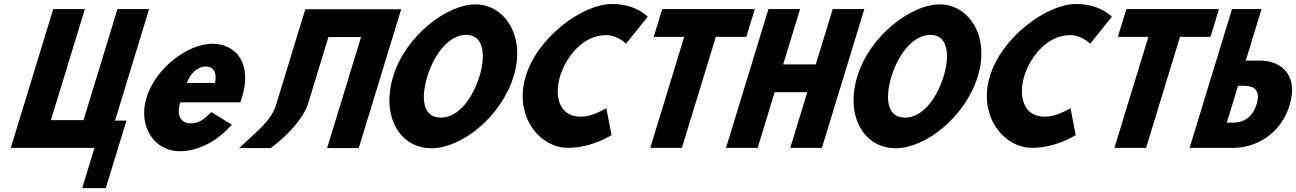

<svg xmlns="http://www.w3.org/2000/svg" viewBox="-20 -749 6548 970"><path d="M402 -142.2H237.2L408.7 -703.2H248.9L34.5 -1.9H457.5L395.3 201.4H514.5L618.8 -139.6H561L733.3 -703.2H573.5Z M1193.9 -232C1196.8 -238 1200.1 -249 1202.3 -256C1257.3 -436 1166.4 -528 1052.4 -528C929.7 -528 766.1 -406 720.2 -256C674.7 -107 763.7 15 886.4 15C969.5 15 1063.7 -22 1151.4 -119L1047.6 -183C1002.2 -137 980.6 -126 939 -126C906.2 -126 866.4 -153 890.5 -232ZM924.1 -330C940.7 -377 976.5 -413 1020.9 -413C1058.8 -413 1077 -384 1066.3 -330Z M1533.5 -215.9 1639.3 -561.9H1804.1L1632.6 -0.9H1792.4L2006.8 -702.1H1847H1682.2H1522.4L1373.7 -215.9C1346.2 -134.3 1276.8 -85 1188.1 -0.9H1347.9C1440.7 -70.6 1506.2 -147.1 1533.5 -215.9Z M1966.5 -363.9C1903.9 -159.1 2001.5 -0.1 2159.8 -0.1C2312.5 -0.1 2512.4 -159.1 2575 -363.9C2637.6 -568.8 2527.9 -726.9 2382 -726.9C2238.2 -726.9 2029.2 -568.8 1966.5 -363.9ZM2139.1 -363.9C2171.1 -468.5 2245.2 -573 2335 -573C2425.5 -573 2434.4 -468.5 2402.4 -363.9C2370.5 -259.4 2300.1 -154.8 2207.1 -154.8C2111.7 -154.8 2107.1 -259.4 2139.1 -363.9Z M2915.5 -159.4C2798.3 -159.4 2781.2 -271.6 2810.1 -365.9C2838.7 -459.4 2924.4 -571.6 3041.5 -571.6C3101 -571.6 3142.7 -528.3 3142.7 -528.3L3252.3 -664.3C3252.3 -664.3 3193.9 -728.9 3071.6 -728.9C2926.6 -728.9 2697.7 -565.7 2636.1 -364.2C2574.8 -163.6 2705 -2.1 2849.4 -2.1C2971.7 -2.1 3069.6 -66.7 3069.6 -66.7L3043.2 -202.7C3043.2 -202.7 2974.9 -159.4 2915.5 -159.4Z M3282.7 -562.9H3436.7L3265.2 -1.9H3425L3596.5 -562.9H3750.5L3793.3 -703.1H3325.6Z M3893.7 -283.2H4058.5L3972.5 -1.9H4132.3L4346.7 -703.1H4186.9L4101.4 -423.5H3936.6L4022.1 -703.1H3862.3L3647.9 -1.9H3807.7Z M4311.5 -363.9C4248.9 -159.1 4346.5 -0.1 4504.8 -0.1C4657.5 -0.1 4857.4 -159.1 4920 -363.9C4982.6 -568.8 4872.9 -726.9 4727 -726.9C4583.2 -726.9 4374.2 -568.8 4311.5 -363.9ZM4484.1 -363.9C4516.1 -468.5 4590.2 -573 4680 -573C4770.5 -573 4779.4 -468.5 4747.4 -363.9C4715.5 -259.4 4645.1 -154.8 4552.1 -154.8C4456.7 -154.8 4452.1 -259.4 4484.1 -363.9Z M5260.5 -159.4C5143.3 -159.4 5126.2 -271.6 5155.1 -365.9C5183.7 -459.4 5269.4 -571.6 5386.5 -571.6C5446 -571.6 5487.7 -528.3 5487.7 -528.3L5597.3 -664.3C5597.3 -664.3 5538.9 -728.9 5416.6 -728.9C5271.6 -728.9 5042.7 -565.7 4981.1 -364.2C4919.8 -163.6 5050 -2.1 5194.4 -2.1C5316.7 -2.1 5414.6 -66.7 5414.6 -66.7L5388.2 -202.7C5388.2 -202.7 5319.9 -159.4 5260.5 -159.4Z M5627.7 -562.9H5781.7L5610.2 -1.9H5770L5941.5 -562.9H6095.5L6138.3 -703.1H5670.6Z M5989.9 -1.9 6204.3 -703.1H6353.3L6273.8 -443H6343.8C6461.3 -443 6539.5 -362.3 6495.3 -217.8C6450.8 -72.4 6326.4 -1.9 6208.9 -1.9ZM6234.8 -315.5 6177.9 -129.4H6210.7C6256.6 -129.4 6306.4 -150.6 6328.5 -222.9C6350.4 -294.3 6313.5 -315.5 6267.6 -315.5Z"/></svg>

Font: Hussar
Style: BdSuprConOblThree
Weight: 700
Foundry: Cannot Into Space Fonts
Version: Version 2.00